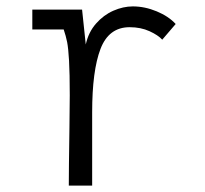

<svg xmlns="http://www.w3.org/2000/svg" viewBox="-20 -580 640 600"><path d="M197 -181 198 -282Q198 -351 195.8 -390.2Q193.5 -429.5 189.8 -448.5Q186 -467.5 179 -488H81V-550H236.5L248 -441Q256.5 -479.5 280 -506.2Q303.5 -533 334.2 -546.5Q365 -560 395 -560Q432.5 -560 469.8 -544.5Q507 -529 529 -505L487 -456Q474.5 -470 447.2 -482.5Q420 -495 385 -495Q320 -495 294 -427Q268 -359 268 -229V0H195Q195 -48 197 -181Z"/></svg>

Font: JuliaMono Light
Style: Regular
Weight: 300
Monospace: yes
Designer: cormullion
Foundry: corm
Version: Version 0.054; ttfautohint (v1.8.4)